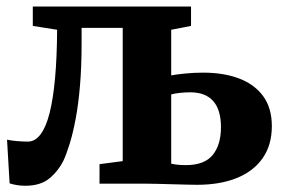

<svg xmlns="http://www.w3.org/2000/svg" viewBox="-20 -574 888 600"><path d="M59 6.5Q44 6.5 31.5 4.2Q19 2 10 -1L2 -137.5Q12.5 -135 32 -133.2Q51.5 -131.5 67 -131.5Q89.5 -131.5 106.5 -153.8Q123.5 -176 134.8 -220Q146 -264 152 -329.2Q158 -394.5 158.5 -481L82.5 -493V-553.5H577V-493L515 -481V-338.5Q531.5 -341.5 558.5 -344.2Q585.5 -347 614.5 -347Q679.5 -347 727.8 -328.5Q776 -310 802.8 -273Q829.5 -236 829.5 -180Q829.5 -121 801 -80Q772.5 -39 720.2 -17.8Q668 3.5 595.5 3.5Q586.5 3.5 565.5 3Q544.5 2.5 519.2 1.8Q494 1 471.2 0.5Q448.5 0 436 0H291V-61L363.5 -70.5V-487H235V-439Q235 -365.5 230 -306.8Q225 -248 216.5 -203Q208 -158 198 -125.5Q188 -93 178.5 -72.5Q161.5 -38.5 133.8 -16Q106 6.5 59 6.5ZM560.5 -58Q619 -58 644.8 -89.8Q670.5 -121.5 670.5 -176.5Q670.5 -231 646.2 -258.2Q622 -285.5 575 -285.5Q558.5 -285.5 542.5 -283.8Q526.5 -282 515 -279V-62.5Q523.5 -60.5 535.5 -59.2Q547.5 -58 560.5 -58Z"/></svg>

Font: Merriweather 24pt ExtraBold
Style: Regular
Weight: 800
Version: Version 2.100